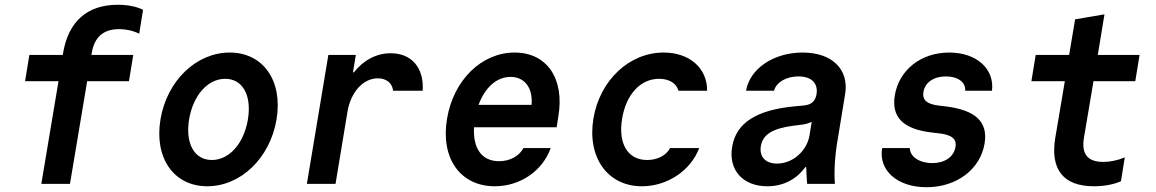

<svg xmlns="http://www.w3.org/2000/svg" viewBox="-20 -770 4840 804"><path d="M153 0H273L345 -430H520L538 -540H363L364 -547C375 -615 413 -648 479 -648C507 -648 536 -642 563 -629L579 -729C551 -743 514 -750 473 -750C345 -750 266 -680 244 -547L243 -540H103L85 -430H225Z M848 10C988 10 1111 -108 1138 -270C1165 -432 1082 -550 942 -550C802 -550 679 -432 652 -270C625 -108 708 10 848 10ZM867 -100C794 -100 755 -169 772 -271C789 -371 850 -440 923 -440C996 -440 1035 -371 1018 -269C1001 -169 940 -100 867 -100Z M1385 0 1435 -302C1449 -385 1501 -442 1562 -442C1598 -442 1623 -422 1626 -390H1750C1756 -486 1704 -547 1616 -547C1556 -547 1502 -518 1462 -467H1458L1470 -540H1355L1265 0Z M1965 -237H2311L2318 -282C2345 -441 2270 -550 2135 -550C1997 -550 1879 -435 1852 -273C1824 -108 1907 10 2052 10C2158 10 2252 -54 2286 -150H2172C2154 -116 2115 -95 2070 -95C1997 -95 1960 -149 1965 -237ZM2118 -448C2177 -448 2212 -402 2206 -331H1984C2011 -404 2060 -448 2118 -448Z M2786 -150C2770 -119 2733 -100 2690 -100C2608 -100 2568 -169 2585 -273C2602 -375 2662 -440 2740 -440C2782 -440 2813 -421 2821 -390H2941C2942 -485 2867 -550 2759 -550C2615 -550 2492 -434 2465 -274C2438 -111 2524 10 2668 10C2774 10 2872 -55 2908 -150Z M3399 -374C3393 -345 3378 -331 3343 -328L3310 -325C3148 -310 3063 -256 3046 -156C3029 -58 3091 10 3193 10C3260 10 3315 -19 3352 -70H3356C3357 -44 3358 -20 3360 0H3476C3472 -55 3476 -120 3489 -193L3519 -376C3536 -480 3464 -550 3341 -550C3220 -550 3120 -483 3104 -390H3221C3231 -426 3273 -450 3323 -450C3379 -450 3407 -421 3399 -374ZM3234 -85C3185 -85 3159 -114 3166 -158C3174 -207 3216 -233 3306 -244L3338 -248C3354 -250 3368 -254 3379 -260L3370 -204C3359 -137 3299 -85 3234 -85Z M3674 -150C3658 -56 3738 14 3860 14C3986 14 4085 -61 4103 -169C4118 -260 4065 -310 3936 -325L3910 -328C3861 -334 3841 -352 3847 -386C3854 -425 3890 -450 3941 -450C3991 -450 4024 -426 4022 -390H4134C4145 -482 4069 -550 3955 -550C3836 -550 3745 -477 3727 -371C3712 -279 3762 -229 3883 -215L3909 -212C3965 -206 3987 -189 3981 -154C3974 -113 3936 -87 3884 -87C3830 -87 3790 -114 3790 -150Z M4519 -193 4559 -430H4734L4752 -540H4577L4605 -710L4482 -689L4457 -540H4317L4299 -430H4439L4399 -193C4377 -60 4433 10 4561 10C4602 10 4642 3 4674 -11L4690 -111C4659 -98 4628 -92 4600 -92C4534 -92 4508 -125 4519 -193Z"/></svg>

Font: CommitMono
Style: Bold Italic
Weight: 700
Monospace: yes
Designer: Eigil Nikolajsen
Foundry: Eigil Nikolajsen
Version: Version 1.143